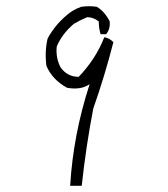

<svg xmlns="http://www.w3.org/2000/svg" viewBox="-20 -477 540 616"><path d="M240.2 -455.1Q265.6 -459 291 -455.1Q316.4 -439.5 332 -408.2Q334 -382.8 320.3 -367.2H302.7Q296.9 -386.7 296.9 -408.2Q279.3 -421.9 259.8 -421.9Q236.3 -412.1 216.8 -400.4Q179.7 -369.1 162.1 -328.1Q158.2 -293 173.8 -261.7Q195.3 -230.5 232.4 -230.5Q287.1 -287.1 314.5 -357.4Q330.1 -355.5 343.8 -341.8Q316.4 -234.4 279.3 -128.9Q255.9 -7.8 242.2 119.1H205.1Q214.8 -44.9 267.6 -207Q240.2 -187.5 195.3 -195.3Q148.4 -220.7 128.9 -265.6Q123 -312.5 132.8 -353.5Q156.2 -396.5 193.4 -427.7Q212.9 -445.3 240.2 -455.1Z"/></svg>

Font: BoLeHuaiShuti
Style: Regular
Weight: 400
Designer: Aston.linsen@gmail.com
Foundry: BoLe
Version: Version 1.00 June 15, 2016, initial release